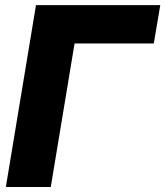

<svg xmlns="http://www.w3.org/2000/svg" viewBox="-20 -748 661 768"><path d="M621.1 -727.5 595.2 -574.2H278.3L183.1 0H3.4L124 -727.5Z"/></svg>

Font: Inter Display Extra Bold
Style: Italic
Weight: 800
Italic angle: -9.39999°
Designer: Rasmus Andersson
Foundry: rsms
Version: Version 4.000;git-4fc901f